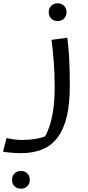

<svg xmlns="http://www.w3.org/2000/svg" viewBox="-72 -670 532 1166"><path d="M-32 168Q-13 173 11.5 176.5Q36 180 64 180Q105 180 147 173Q189 166 225 148L194 172Q213 141 227.5 99.5Q242 58 251 -1Q260 -60 260 -144Q260 -225 254.5 -294Q249 -363 241 -428L329 -440H337Q345 -376 348.5 -308Q352 -240 352 -148Q352 -43 334.5 33.5Q317 110 281 160.5Q245 211 189 235.5Q133 260 56 260Q30 260 5 258Q-20 256 -36 254Q-52 252 -52 252V244ZM278 -542Q255 -542 239.5 -557Q224 -572 224 -596Q224 -620 239.5 -635Q255 -650 278 -650Q301 -650 316.5 -635Q332 -620 332 -596Q332 -572 316.5 -557Q301 -542 278 -542ZM1 422Q1 398 16.5 383Q32 368 55 368Q78 368 93.5 383Q109 398 109 422Q109 446 93.5 461Q78 476 55 476Q32 476 16.5 461Q1 446 1 422Z"/></svg>

Font: Kufam
Style: Italic
Weight: 400
Italic angle: -11°
Designer: Artur Schmal
Foundry: Original Type
Version: Version 1.301; ttfautohint (v1.8.3)